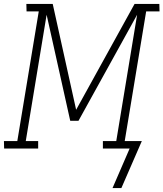

<svg xmlns="http://www.w3.org/2000/svg" viewBox="-36 -755 831 976"><path d="M581 201H536L623 0H487V-38H555L661 -680L363 -141H321L201 -680L95 -38H158V0H-15L-16 -38H52L161 -697H99L98 -735H232L351 -197L648 -735H774L775 -697H707L598 -38H685Z"/></svg>

Font: Iosevka Etoile Extralight
Style: Italic
Weight: 200
Italic angle: -9°
Designer: Belleve Invis
Foundry: Belleve Invis
Version: Version 22.1.2; ttfautohint (v1.8.4)